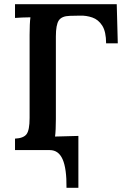

<svg xmlns="http://www.w3.org/2000/svg" viewBox="-20 -720 603 921"><path d="M540 -700 545 -512H489Q489 -568 470.5 -597Q452 -626 423 -636Q394 -646 364 -645L315 -644Q276 -643 262 -622Q248 -601 248 -545V-149Q248 -124 247 -101Q246 -78 244 -65L356 -68V181H299Q300 89 280.5 44.5Q261 0 219 0H52V-55Q93 -57 107.5 -76.5Q122 -96 122 -154V-553Q122 -578 123 -601Q124 -624 126 -637Q109 -637 87 -636Q65 -635 52 -634V-700Z"/></svg>

Font: Lora SemiBold
Style: Regular
Weight: 600
Designer: Olga Karpushina, Alexei Vanyashin (Cyrillic)
Foundry: Cyreal
Version: Version 3.011; ttfautohint (v1.8.4.7-5d5b)